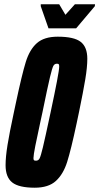

<svg xmlns="http://www.w3.org/2000/svg" viewBox="-20 -867 463 895"><path d="M6 -97Q6 -135 15 -191Q24 -247 44 -340L54 -387Q82 -519 100 -577.5Q118 -636 152 -666Q186 -696 249 -696Q325 -696 356 -672Q387 -648 387 -593Q387 -554 377.5 -497Q368 -440 349 -348L337 -291Q311 -169 293 -112Q275 -55 240.5 -23.5Q206 8 142 8Q68 8 37 -16.5Q6 -41 6 -97ZM216 -344Q235 -433 245.5 -488Q256 -543 256 -557Q256 -566 253.5 -568Q251 -570 245 -570Q234 -570 228.5 -559.5Q223 -549 213 -507.5Q203 -466 178 -344L168 -298Q153 -230 144.5 -186.5Q136 -143 136 -130Q136 -122 138.5 -120Q141 -118 148 -118Q159 -118 164.5 -128.5Q170 -139 180 -180.5Q190 -222 216 -344ZM206 -735 170 -838V-847H256L285 -798L329 -847H423L422 -838L335 -735Z"/></svg>

Font: Saira Ultra Condensed Black
Style: Italic
Weight: 900
Width: 1
Italic angle: -12°
Designer: Hector Gatti with collaboration of the Omnibus-Type team
Foundry: Omnibus-Type
Version: Version 1.001; ttfautohint (v1.8)